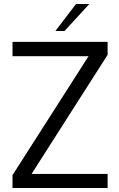

<svg xmlns="http://www.w3.org/2000/svg" viewBox="-20 -947 600 967"><path d="M43 -65 426 -664H43V-736H522V-671L139 -71H522V0H43ZM363 -927H430L305 -791H259Z"/></svg>

Font: Exo
Style: Regular
Weight: 400
Designer: Natanael Gama
Foundry: Natanael Gama
Version: Version 1.500; ttfautohint (v1.6)